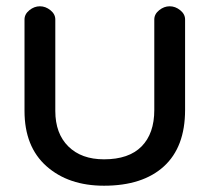

<svg xmlns="http://www.w3.org/2000/svg" viewBox="-20 -569 667 611"><path d="M311 22Q198 22 128 -40Q58 -102 58 -216V-507Q58 -524 73.5 -536.5Q89 -549 107 -549Q125 -549 140.5 -536.5Q156 -524 156 -507V-216Q156 -144 197.5 -103Q239 -62 311 -62Q390 -62 430.5 -103Q471 -144 471 -219V-507Q471 -524 486.5 -536.5Q502 -549 520 -549Q538 -549 553.5 -536.5Q569 -524 569 -507V-219Q569 -101 501.5 -39.5Q434 22 311 22Z"/></svg>

Font: Hoogli
Style: Bold
Weight: 700
Designer: Anand Singh Naorem
Foundry: Brand New Type
Version: Version 1.00 b007